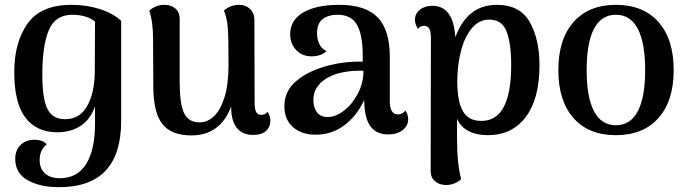

<svg xmlns="http://www.w3.org/2000/svg" viewBox="-20 -546 2845 794"><path d="M43 111Q43 75 65 53.5Q87 32 122 32Q158 32 173 51Q144 74 144 116Q144 151 166 171Q188 191 227 191Q300 191 336.5 132Q373 73 373 -35V-107Q356 -55 315.5 -27Q275 1 216 1Q132 1 85.5 -59Q39 -119 39 -248Q39 -371 94 -448.5Q149 -526 276 -526Q337 -526 391.5 -509Q446 -492 481 -460V-45Q481 228 224 228Q145 228 94 199Q43 170 43 111ZM372 -248 373 -456Q358 -470 333 -477.5Q308 -485 280 -485Q208 -485 181.5 -420.5Q155 -356 155 -238Q155 -137 176.5 -95Q198 -53 248 -53Q310 -53 340.5 -107.5Q371 -162 372 -248Z M1098 -47Q1098 -20 1079.5 -4Q1061 12 1027 12Q983 12 959.5 -17Q936 -46 936 -104V-106Q915 -48 873.5 -17Q832 14 771 14Q689 14 651.5 -33Q614 -80 614 -191L613 -382Q613 -459 597 -502Q625 -526 660 -526Q688 -526 705.5 -510.5Q723 -495 723 -468V-207Q723 -117 741 -78.5Q759 -40 806 -40Q838 -40 865 -65.5Q892 -91 908.5 -144Q925 -197 925 -275Q925 -393 922 -431.5Q919 -470 906 -503Q935 -526 969 -526Q996 -526 1014 -509Q1032 -492 1032 -463L1033 -122Q1033 -94 1039.5 -82.5Q1046 -71 1060 -71Q1078 -71 1086 -84Q1098 -67 1098 -47Z M1668 -52Q1668 -26 1645 -8Q1622 10 1586 10Q1537 10 1512 -23.5Q1487 -57 1486 -132Q1456 -67 1404 -28Q1352 11 1285 11Q1227 11 1191.5 -20.5Q1156 -52 1156 -106Q1156 -169 1204 -210Q1252 -251 1327 -272Q1402 -293 1480 -291V-316Q1480 -403 1456 -444Q1432 -485 1376 -485Q1338 -485 1314.5 -467Q1291 -449 1291 -408Q1291 -385 1300 -365Q1309 -345 1330 -335Q1320 -324 1303.5 -318.5Q1287 -313 1269 -313Q1229 -313 1204.5 -339.5Q1180 -366 1180 -404Q1180 -463 1234 -494.5Q1288 -526 1383 -526Q1491 -526 1541.5 -474.5Q1592 -423 1592 -310V-126Q1592 -73 1626 -73Q1634 -73 1642.5 -77Q1651 -81 1656 -89Q1668 -73 1668 -52ZM1483 -253Q1448 -255 1412 -249.5Q1376 -244 1350 -232Q1315 -217 1295.5 -191.5Q1276 -166 1276 -132Q1276 -102 1290.5 -82Q1305 -62 1335 -62Q1368 -62 1402.5 -88.5Q1437 -115 1460 -159Q1483 -203 1483 -253Z M2211 -277Q2211 -138 2154.5 -62.5Q2098 13 1997 13Q1950 13 1917 -4.5Q1884 -22 1870 -55V25Q1870 131 1887 195Q1860 219 1824 219Q1797 219 1779 203.5Q1761 188 1761 162L1762 -388Q1762 -415 1755.5 -427Q1749 -439 1735 -439Q1716 -439 1709 -426Q1696 -445 1696 -464Q1696 -489 1716 -505.5Q1736 -522 1768 -522Q1855 -522 1863 -392Q1912 -526 2035 -526Q2130 -526 2170.5 -455Q2211 -384 2211 -277ZM2094 -277Q2094 -366 2075 -415.5Q2056 -465 2003 -465Q1961 -465 1931 -429Q1901 -393 1886 -334Q1871 -275 1871 -209Q1871 -129 1893.5 -87.5Q1916 -46 1971 -46Q2094 -46 2094 -277Z M2289 -256Q2289 -384 2352 -455Q2415 -526 2527 -526Q2640 -526 2703 -455Q2766 -384 2766 -256Q2766 -129 2703 -58Q2640 13 2527 13Q2414 13 2351.5 -58Q2289 -129 2289 -256ZM2648 -256Q2648 -369 2617.5 -427Q2587 -485 2527 -485Q2467 -485 2436.5 -427Q2406 -369 2406 -256Q2406 -144 2436.5 -86Q2467 -28 2527 -28Q2587 -28 2617.5 -86Q2648 -144 2648 -256Z"/></svg>

Font: Arima Madurai
Style: Bold
Weight: 700
Designer: Joana Correia and Natanael Gama
Foundry: NDISCOVER
Version: Version 1.019